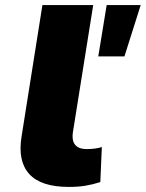

<svg xmlns="http://www.w3.org/2000/svg" viewBox="-20 -725 574 756"><path d="M251 11Q141 11 95 -40Q49 -91 65 -188L147 -705H347L267 -204Q264 -183 268.5 -168.5Q273 -154 286 -146Q299 -138 321 -138Q338 -138 353.5 -140Q369 -142 381 -146L375 -8Q343 2 315 6.5Q287 11 251 11ZM367 -503 400 -705H534L470 -503Z"/></svg>

Font: Nunito Sans 7pt SemiExpanded Black
Style: Italic
Weight: 900
Width: 6
Italic angle: -9°
Designer: Vernon Adams
Foundry: Vernon Adams
Version: Version 3.101;gftools[0.9.27]